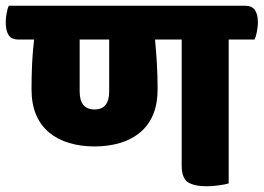

<svg xmlns="http://www.w3.org/2000/svg" viewBox="-65 -640 920 670"><path d="M790 -620Q814 -620 824.5 -605Q835 -590 835 -561Q835 -548 831.5 -529.5Q828 -511 823 -502H733V0Q725 3 701 6.5Q677 10 657 10Q613 10 591 -4Q569 -18 569 -63V-502H476Q480 -461 482.5 -417.5Q485 -374 485 -329Q485 -277 469 -239.5Q453 -202 423.5 -177.5Q394 -153 353.5 -141Q313 -129 265 -129Q217 -129 176.5 -141Q136 -153 106.5 -177.5Q77 -202 61 -239.5Q45 -277 45 -329Q45 -374 47 -417.5Q49 -461 54 -502H0Q-25 -502 -35 -517.5Q-45 -533 -45 -563Q-45 -575 -42 -593Q-39 -611 -34 -620ZM265 -258Q316 -258 316 -321V-502H213V-321Q213 -258 265 -258Z"/></svg>

Font: Baloo
Style: Regular
Weight: 400
Designer: Sarang Kulkarni and Ek Type
Foundry: Ek Type
Version: Version 1.443;PS 1.000;hotconv 16.6.51;makeotf.lib2.5.65220;